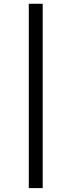

<svg xmlns="http://www.w3.org/2000/svg" viewBox="-20 -801 377 1012"><path d="M205.1 -781.2V190.4H131.8V-781.2Z"/></svg>

Font: Andika New Basic
Style: Regular
Weight: 400
Designer: Victor Gaultney, Annie Olsen, Julie Remington, Don Collingsworth, Eric Hays
Foundry: SIL International
Version: Version 5.500